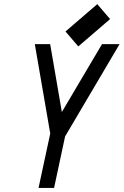

<svg xmlns="http://www.w3.org/2000/svg" viewBox="-20 -897 599 929"><path d="M358.9 -672.4 296.9 -744.6 450.7 -877 512.7 -804.7ZM166.5 12.2 223.1 -251 148.4 -683.6H222.7L279.3 -355L473.6 -683.6H558.6L294.9 -236.8L241.7 12.2Z"/></svg>

Font: Anka/Coder Condensed
Style: Italic
Weight: 400
Width: 4
Italic angle: -12°
Monospace: yes
Version: Version 001.100